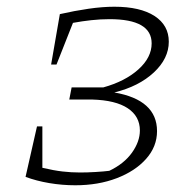

<svg xmlns="http://www.w3.org/2000/svg" viewBox="-20 -545 584 571"><path d="M56 -19 90 -169H106V-46Q140 -38 166 -35Q192 -32 218 -32Q240 -32 264.5 -33.5Q289 -35 305 -37Q349 -58 372.5 -91Q396 -124 396 -157Q396 -199 360 -223Q324 -247 254 -249H186L193 -285H287Q352 -303 391.5 -338.5Q431 -374 431 -416Q431 -488 306 -488Q279 -488 251.5 -485Q224 -482 197 -477L148 -353H132L158 -503Q202 -513 243.5 -519Q285 -525 320 -525Q397 -525 439.5 -497.5Q482 -470 482 -421Q482 -371 437.5 -329.5Q393 -288 320 -270Q447 -248 447 -155Q447 -109 414.5 -72.5Q382 -36 327 -15Q272 6 204 6Q165 6 126.5 -0.5Q88 -7 56 -19Z"/></svg>

Font: Piazzolla SC ExtraLight
Style: Italic
Weight: 200
Italic angle: -11.3°
Designer: Juan Pablo del Peral
Foundry: Huerta Tipografica
Version: Version 1.330